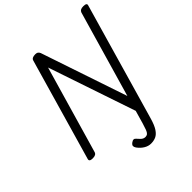

<svg xmlns="http://www.w3.org/2000/svg" viewBox="-332 -1212 1708 1708"><g transform="rotate(-45 522.5 -357.5)"><path d="M725 128Q706 194 683 228.5Q660 263 632.5 275.5Q605 288 570 288Q537 288 505.5 269Q474 250 450 217Q440 202 440 189.5Q440 177 458 163Q474 151 486 151.5Q498 152 508 165Q521 180 532 191Q543 202 554 206.5Q565 211 576 211Q593 211 604 201.5Q615 192 623.5 169.5Q632 147 643 110L679 -15L400 -839L161 -14Q157 0 144.5 7Q132 14 110 14Q66 14 74 -14L351 -976Q355 -990 368 -996.5Q381 -1003 402 -1003Q420 -1003 429.5 -996.5Q439 -990 445 -976L720 -161L956 -976Q961 -990 973.5 -996.5Q986 -1003 1007 -1003Q1053 -1003 1043 -976Z"/></g></svg>

Font: Playwrite AU SA
Style: Regular
Weight: 400
Designer: Veronika Burian, José Scaglione
Foundry: TypeTogether
Version: Version 1.002